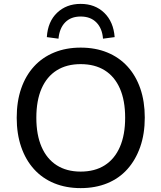

<svg xmlns="http://www.w3.org/2000/svg" viewBox="-20 -959 831 988"><path d="M395 9Q320 9 259 -16Q198 -41 155 -88.5Q112 -136 89 -203Q66 -270 66 -353Q66 -437 89 -503.5Q112 -570 155 -617Q198 -664 259 -689Q320 -714 395 -714Q471 -714 532 -689Q593 -664 636 -617Q679 -570 702 -503.5Q725 -437 725 -354Q725 -270 701.5 -203Q678 -136 635.5 -88.5Q593 -41 532 -16Q471 9 395 9ZM395 -76Q468 -76 519 -108.5Q570 -141 597 -203Q624 -265 624 -353Q624 -442 597 -503.5Q570 -565 519 -597Q468 -629 395 -629Q323 -629 272 -597Q221 -565 194 -503.5Q167 -442 167 -353Q167 -265 194 -203Q221 -141 272 -108.5Q323 -76 395 -76ZM281 -760 221 -768Q226 -848 274 -893.5Q322 -939 395 -939Q469 -939 516.5 -893Q564 -847 570 -768L510 -760Q506 -813 476 -843.5Q446 -874 395 -874Q345 -874 315.5 -844Q286 -814 281 -760Z"/></svg>

Font: Nunito Sans 10pt Medium
Style: Regular
Weight: 500
Designer: Vernon Adams
Foundry: Vernon Adams
Version: Version 3.101;gftools[0.9.27]